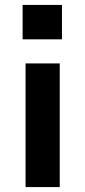

<svg xmlns="http://www.w3.org/2000/svg" viewBox="-20 -761 347 781"><path d="M72 -601V-741H232V-601ZM84 0V-503H223V0Z"/></svg>

Font: Nunito Sans 6pt
Style: Bold
Weight: 700
Version: Version 3.101;gftools[0.9.27]